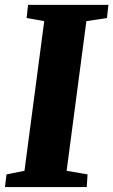

<svg xmlns="http://www.w3.org/2000/svg" viewBox="-29 -763 462 783"><path d="M-2.4 -51.8 70.8 -66.4 151.4 -676.8 79.6 -689.5 85.4 -743.2H413.1L407.2 -689.5L323.2 -676.8L242.7 -66.4L328.1 -51.8L324.7 0H-8.8Z"/></svg>

Font: Merriweather UltraBold
Style: Italic
Weight: 900
Italic angle: -7°
Designer: Eben Sorkin ( eben@eyebytes.com )
Foundry: Eben Sorkin ( eben@eyebytes.com )
Version: Version 1.52; ttfautohint (v1.4.1)